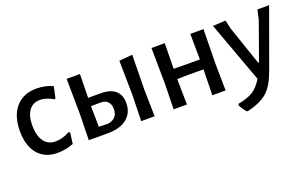

<svg xmlns="http://www.w3.org/2000/svg" viewBox="-78 -818 2158 1357"><g transform="rotate(-20 1000.5 -139.5)"><path d="M245 -470Q313 -470 368 -444L350 -359L340 -355Q288 -386 242 -386Q189 -386 159.5 -346.5Q130 -307 130 -234Q130 -157 161 -114.5Q192 -72 248 -72Q298 -72 355 -102L365 -96L354 -14Q295 9 233 9Q139 9 86.5 -53.5Q34 -116 34 -226Q34 -340 90 -405Q146 -470 245 -470Z M864 0 869 -193 865 -454 965 -463 961 -202 965 0ZM470 0 474 -193 471 -461H571L568 -283H663Q734 -283 771.5 -251Q809 -219 809 -158Q809 -83 757 -41.5Q705 0 612 0ZM567 -202 569 -65 638 -63Q712 -75 712 -147Q712 -183 692 -203Q672 -223 636 -222L567 -221Z M1108 0 1112 -193 1109 -461H1209L1206 -269L1305 -268H1403L1401 -461H1500L1496 -202L1499 0H1399L1403 -193L1301 -194L1205 -192L1208 0Z M1667 -464 1682 -399 1782 -106H1789L1890 -390L1906 -461H1994L1835 -23Q1799 77 1749.5 121.5Q1700 166 1600 191H1591Q1567 167 1549 131L1552 120Q1623 107 1663.5 82Q1704 57 1739 0L1571 -459Z"/></g></svg>

Font: Alegreya Sans Medium
Style: Regular
Weight: 500
Designer: Juan Pablo del Peral
Foundry: Huerta Tipografica
Version: Version 2.007